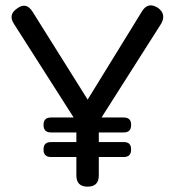

<svg xmlns="http://www.w3.org/2000/svg" viewBox="-20 -699 656 719"><path d="M350 -42Q350 0 308 0Q266 0 266 -42V-243L32 -610Q9.5 -644.5 45 -668Q78.5 -692.5 102 -655L339 -277H278L512 -657Q534 -693 571 -670Q603.5 -646.5 584 -611L350 -243ZM171 -203Q157 -203 150 -210Q143 -217 143 -231Q143 -245.5 150 -252.2Q157 -259 171 -259H443Q457.5 -259 464.2 -252.2Q471 -245.5 471 -231Q471 -217 464.2 -210Q457.5 -203 443 -203ZM171 -111Q157 -111 150 -118Q143 -125 143 -139Q143 -153.5 150 -160.2Q157 -167 171 -167H443Q457.5 -167 464.2 -160.2Q471 -153.5 471 -139Q471 -125 464.2 -118Q457.5 -111 443 -111Z"/></svg>

Font: Jura Light
Style: Bold
Weight: 700
Version: Version 5.104